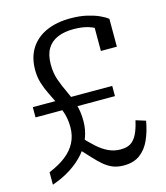

<svg xmlns="http://www.w3.org/2000/svg" viewBox="-110 -811 781 906"><g transform="rotate(-15 280.0 -358.5)"><path d="M36 10V-51Q85 -71 118.5 -97Q152 -123 169 -156.5Q186 -190 186 -231Q186 -267 177 -297.5Q168 -328 154.5 -356.5Q141 -385 127 -413Q113 -441 104 -470.5Q95 -500 95 -534Q95 -596 122.5 -639Q150 -682 200 -704.5Q250 -727 318 -727Q363 -727 397.5 -719Q432 -711 456.5 -700Q481 -689 496 -677V-541H418V-672Q427 -670 434.5 -665Q442 -660 448 -653.5Q454 -647 458 -639.5Q462 -632 462 -625Q439 -646 404.5 -660Q370 -674 319 -674Q274 -674 241 -660Q208 -646 190.5 -616.5Q173 -587 173 -540Q173 -498 185 -464Q197 -430 213 -397Q229 -364 241 -327.5Q253 -291 253 -244Q253 -201 238.5 -162.5Q224 -124 196 -92Q168 -60 128 -34Q88 -8 36 10ZM384 9Q353 9 330 -0.5Q307 -10 286 -28Q265 -46 241 -72.5Q217 -99 185 -133Q185 -138 187 -144Q189 -150 192.5 -156.5Q196 -163 201 -169.5Q206 -176 213 -181Q246 -144 274.5 -118.5Q303 -93 330.5 -80.5Q358 -68 388 -68Q419 -68 437.5 -79.5Q456 -91 469 -116.5Q482 -142 491 -183L539 -168Q530 -117 512 -77Q494 -37 463 -14Q432 9 384 9ZM39 -368H427V-318H39Z"/></g></svg>

Font: Roboto Serif 20pt Light
Style: Regular
Weight: 300
Version: Version 1.008